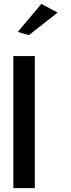

<svg xmlns="http://www.w3.org/2000/svg" viewBox="-20 -983 365 993"><path d="M72 -818 129 -801 278 -918 194 -963ZM160 -10V-693H49V-10Z"/></svg>

Font: Bluebird
Style: LiNrw
Weight: 300
Designer: Jasper
Foundry: Cannot Into Space Fonts
Version: Version 0.98